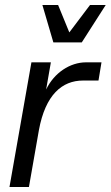

<svg xmlns="http://www.w3.org/2000/svg" viewBox="-20 -750 444 770"><path d="M18 0H96L136 -228C162 -370 229 -427 313 -427H375L387 -500H325C261 -500 197 -458 165 -391L184 -500H106ZM150 -730 194 -580H308L404 -730H341L258 -620L213 -730Z"/></svg>

Font: Uncut Sans
Style: Italic
Weight: 400
Italic angle: -10°
Designer: Kasper Nordkvist
Foundry: Uncut Type
Version: Version 1.111;FEAKit 1.0